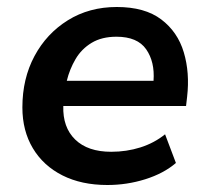

<svg xmlns="http://www.w3.org/2000/svg" viewBox="-20 -519 597 549"><path d="M287 10Q213 10 158.5 -17.5Q104 -45 74 -95Q44 -145 44 -212Q44 -294 78.5 -358.5Q113 -423 174 -461Q235 -499 314 -499Q394 -499 441 -463.5Q488 -428 505.5 -369.5Q523 -311 515 -242L512 -216H161Q159 -155 195 -120Q231 -85 298 -85Q342 -85 381.5 -97.5Q421 -110 452 -135L483 -53Q448 -23 395.5 -6.5Q343 10 287 10ZM313 -414Q271 -414 242 -396.5Q213 -379 196 -350Q179 -321 171 -288H419Q423 -342 398 -378Q373 -414 313 -414Z"/></svg>

Font: Nunito Sans
Style: Bold Italic
Weight: 700
Italic angle: -9°
Designer: Vernon Adams
Foundry: Vernon Adams
Version: Version 3.006; ttfautohint (v1.8.3)